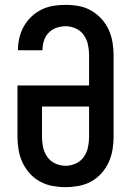

<svg xmlns="http://www.w3.org/2000/svg" viewBox="-20 -763 540 791"><path d="M250 8Q223 8 196 3Q169 -2 145 -15Q121 -28 102.5 -48.5Q84 -69 72.5 -94Q61 -119 56.5 -146Q52 -173 52 -200V-411H347V-535Q347 -557 342.5 -578.5Q338 -600 325.5 -618Q313 -636 292.5 -645.5Q272 -655 251 -655Q231 -655 212.5 -648.5Q194 -642 180.5 -628Q167 -614 161 -595Q155 -576 155 -557V-556H54V-557Q54 -583 60 -608Q66 -633 78.5 -655Q91 -677 110 -695Q129 -713 152 -724Q175 -735 200 -739Q225 -743 251 -743Q278 -743 305 -738Q332 -733 355.5 -719.5Q379 -706 397.5 -686Q416 -666 427.5 -641Q439 -616 443.5 -589Q448 -562 448 -535V-200Q448 -173 443.5 -146Q439 -119 427.5 -94Q416 -69 397.5 -48.5Q379 -28 355 -15Q331 -2 304 3Q277 8 250 8ZM250 -80Q272 -80 292.5 -89.5Q313 -99 325.5 -117Q338 -135 342.5 -156.5Q347 -178 347 -200V-324H153V-200Q153 -178 157.5 -156.5Q162 -135 174.5 -117Q187 -99 207.5 -89.5Q228 -80 250 -80Z"/></svg>

Font: Iosevka SS18 Semibold
Style: Regular
Weight: 600
Monospace: yes
Designer: Belleve Invis
Foundry: Belleve Invis
Version: Version 25.1.1; ttfautohint (v1.8.4)